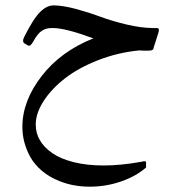

<svg xmlns="http://www.w3.org/2000/svg" viewBox="-20 -370 668 708"><path d="M558.1 -266.6Q565.9 -266.6 565.9 -259.8Q565.9 -255.4 564.2 -250Q562.5 -244.6 562.5 -244.1L547.4 -196.8Q546.4 -189 542.5 -186Q538.6 -183.1 522.2 -183.1Q505.9 -183.1 493.2 -184.1Q414.1 -176.3 342 -148.2Q270 -120.1 220.2 -81.5Q170.4 -43 141.1 2.2Q111.8 47.4 111.8 89.4Q111.8 151.9 172.4 194.3Q202.1 215.3 251 227.8Q299.8 240.2 362.3 240.2Q424.8 240.2 501 226.6Q502.4 226.6 505.6 225.6Q508.8 224.6 510.7 224.4Q512.7 224.1 514.6 224.6Q519.5 225.1 518.6 231.4V247.6Q481.4 280.3 426 299.3Q370.6 318.4 310.8 318.4Q251 318.4 200.7 298.3Q162.6 283.7 134.5 259.8Q106.4 235.8 91.3 208Q62.5 155.3 62.5 98.1Q62.5 2.4 133.5 -89.4Q204.6 -181.2 324.2 -228.5Q221.7 -266.6 174.8 -266.6H170.9Q149.4 -266.6 134 -256.3Q118.7 -246.1 102.5 -216.8Q96.7 -206.5 92 -203.1Q87.4 -199.7 81.5 -203.1L71.8 -209Q59.6 -215.3 69.8 -234.9Q103.5 -302.2 128.9 -326.7Q152.8 -350.1 177.7 -350.1Q210.9 -350.1 259.3 -337.2Q307.6 -324.2 350.1 -308.3Q392.6 -292.5 447.3 -279.5Q502 -266.6 545.9 -266.6Z"/></svg>

Font: Nika
Style: Regular
Weight: 400
Designer: Mohammad Saleh Souzanchi
Foundry: http://font-store.ir
Version: Version:1.0.0;RFB:1.2.5;Building:2016-05-25 11:08:22.297533